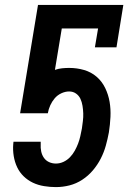

<svg xmlns="http://www.w3.org/2000/svg" viewBox="-20 -755 540 783"><path d="M208 8Q184 8 159.5 4Q135 0 114 -10Q93 -20 76.5 -36Q60 -52 50 -73Q40 -94 36 -118.5Q32 -143 34 -167L35 -177H146V-167Q145 -152 148 -137.5Q151 -123 159 -111.5Q167 -100 180 -94Q193 -88 208 -88Q224 -88 239 -95Q254 -102 265.5 -114Q277 -126 285 -140.5Q293 -155 298.5 -169.5Q304 -184 307.5 -199.5Q311 -215 314 -231Q316 -246 318 -261.5Q320 -277 319.5 -292.5Q319 -308 316.5 -323.5Q314 -339 308 -352Q302 -365 290 -373.5Q278 -382 262 -382Q246 -382 230 -374.5Q214 -367 203 -354Q192 -341 185 -325.5Q178 -310 175 -293H62L135 -735H483L455 -562H367L380 -639H232L204 -470Q218 -475 233 -476.5Q248 -478 262 -478Q294 -478 323 -469.5Q352 -461 374 -442Q396 -423 409 -396Q422 -369 427 -339.5Q432 -310 430.5 -278.5Q429 -247 424 -215Q419 -188 411.5 -161Q404 -134 391 -108.5Q378 -83 359 -60.5Q340 -38 315.5 -22Q291 -6 263.5 1Q236 8 208 8Z"/></svg>

Font: Iosevka Slab
Style: Bold Italic
Weight: 700
Italic angle: -9°
Monospace: yes
Designer: Belleve Invis
Foundry: Belleve Invis
Version: Version 11.1.0; ttfautohint (v1.8.3)